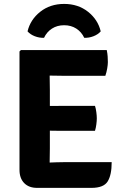

<svg xmlns="http://www.w3.org/2000/svg" viewBox="-20 -932 612 955"><path d="M535.5 -125.5Q535.5 -61.5 515.5 -29.5Q495.5 2.5 435 2.5H164.5Q123.5 2.5 100.2 -21.5Q77 -45.5 77 -87V-676L84 -683H511Q514.5 -666 515.5 -651Q516.5 -636 516.5 -623Q516.5 -610 513.2 -591.2Q510 -572.5 504 -555H295Q271 -555 227 -556Q227 -535.5 227.5 -519.8Q228 -504 228 -484V-405Q247.5 -405 266 -405.2Q284.5 -405.5 295 -405.5H452.5Q457 -391.5 459.2 -373.8Q461.5 -356 461.5 -343.5Q461.5 -330.5 459.2 -313.2Q457 -296 452.5 -281.5H295Q284.5 -281.5 266 -281.5Q247.5 -281.5 228 -282V-193Q228 -174.5 227.5 -159Q227 -143.5 227 -124V-123.5Q244 -124 261.8 -124.8Q279.5 -125.5 300 -125.5ZM481 -776Q467.5 -760.5 445 -751.8Q422.5 -743 399 -744Q385.5 -773 359.5 -789.8Q333.5 -806.5 299 -806.5Q264.5 -806.5 238.5 -789.8Q212.5 -773 199 -744Q175.5 -743 153 -751.8Q130.5 -760.5 117 -776Q131 -834.5 180.2 -873.5Q229.5 -912.5 299 -912.5Q368.5 -912.5 417.8 -873.5Q467 -834.5 481 -776Z"/></svg>

Font: Signika Negative SC
Style: Bold
Weight: 700
Designer: Anna Giedryś
Foundry: Anna Giedryś
Version: Version 2.000; ttfautohint (v1.8.3) -l 8 -r 50 -G 200 -x 9 -